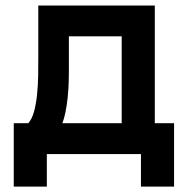

<svg xmlns="http://www.w3.org/2000/svg" viewBox="-20 -560 683 698"><path d="M542.8 -102.8V-540H119.2V-356Q119.2 -323.4 118.8 -286.6Q118.2 -249.8 114.7 -215.8Q111.2 -181.8 103.6 -153.9Q96 -126 81.8 -111.2L199.8 -95.5Q206.9 -109.4 212.7 -130.1Q218.5 -150.8 222.4 -176.9Q226.3 -203 228.4 -233.6Q230.4 -264.2 230.4 -297.3V-428H422.4V-102.8ZM30 118.3H150.3V0H492.4V118.3H612.8V-112H542.8H82.5H30Z"/></svg>

Font: Vela Sans GX ExtLt
Style: Regular
Weight: 200
Designer: Principal design: Mikhail Sharanda - project Manrope.
Design modification: Ravid Balaliev
Foundry: Mikhail Sharanda
Version: Version 1.001